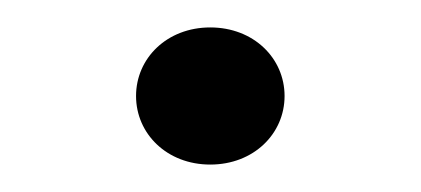

<svg xmlns="http://www.w3.org/2000/svg" viewBox="-20 -345 307 140"><path d="M187.5 -275C187.5 -302.5 165 -325 133.3 -325C101.7 -325 79.2 -302.5 79.2 -275C79.2 -247.5 101.7 -225 133.3 -225C165 -225 187.5 -247.5 187.5 -275Z"/></svg>

Font: BoonHome
Style: Book
Weight: 400
Designer: Sungsit Sawaiwan
Foundry: Sungsit Sawaiwan
Version: Version 0.2